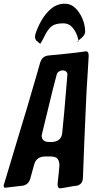

<svg xmlns="http://www.w3.org/2000/svg" viewBox="-90 -1026 533 1037"><path d="M127 -790Q126 -790 118 -796L120 -795L115 -800Q113 -802 110 -804Q107 -806 105 -807L107 -806Q99 -814 99 -830L101 -839L100 -838Q112 -877 134 -915.5Q156 -954 187.5 -980Q219 -1006 261 -1006Q293 -1006 317.5 -982Q342 -958 356 -923Q370 -888 370 -856Q370 -835 343 -815L334 -807Q334 -801 331 -801Q328 -801 328 -803L334 -807Q333 -809 333 -812Q324 -852 300 -879Q281 -900 252 -900Q209 -900 189 -884Q169 -868 153 -836Q150 -829 145 -820Q140 -811 134.5 -800.5Q129 -790 127 -790ZM239 -9 240 -10 233 -9Q221 -9 221 -33Q230 -114 231 -133Q231 -155 221 -168Q211 -181 182 -181H156Q107 -181 95 -139L74 -63Q70 -46 58.5 -35.5Q47 -25 32 -23L-63 -12Q-69 -12 -70 -21V-26Q-70 -29 -68 -32L2 -265Q52 -427 109 -625L127 -688Q138 -722 169 -726Q220 -731 270 -736Q320 -741 368 -748L376 -749Q389 -748 389 -724L384 -638Q377 -539 373 -436L365 -252Q359 -102 358 -66.5Q357 -31 326 -23Q297 -20 286 -17ZM192 -259Q242 -263 246 -308L257 -421L274 -623Q274 -646 244 -646Q222 -641 217 -626L195 -542L135 -295Q135 -259 176 -259Z"/></svg>

Font: Bangerz
Style: Regular
Weight: 400
Designer: vernon adams
Foundry: Vernon Adams
Version: Version 2.10;February 7, 2025;FontCreator 13.0.0.2683 64-bit